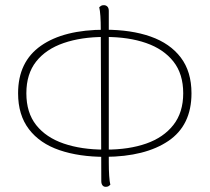

<svg xmlns="http://www.w3.org/2000/svg" viewBox="-20 -715 811 743"><path d="M387 -108Q286 -108 210 -134Q134 -160 92 -215Q50 -270 50 -354Q50 -476 138.5 -538Q227 -600 386 -600Q488 -600 563 -573.5Q638 -547 679.5 -492.5Q721 -438 721 -354Q721 -230 631.5 -169.5Q542 -109 387 -108ZM385 -136H390Q479 -136 546 -159.5Q613 -183 651 -231.5Q689 -280 689 -354Q689 -429 651 -477Q613 -525 545.5 -548.5Q478 -572 388 -572H384Q295 -572 226.5 -548.5Q158 -525 120 -477Q82 -429 82 -354Q82 -279 120 -231Q158 -183 226.5 -159.5Q295 -136 385 -136ZM389 8Q381 8 376.5 2Q372 -4 372 -14L370 -600Q370 -630 368.5 -652.5Q367 -675 364 -687Q367 -690 371 -692.5Q375 -695 382 -695Q390 -695 395.5 -689.5Q401 -684 401 -673V-87Q401 -57 402.5 -34.5Q404 -12 407 0Q404 3 400 5.5Q396 8 389 8Z"/></svg>

Font: Arima Thin Thin
Style: Regular
Weight: 250
Version: Version 1.100